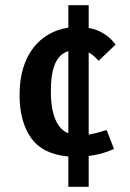

<svg xmlns="http://www.w3.org/2000/svg" viewBox="-20 -674 498 736"><path d="M242 42V-74Q143 -83 99 -145.5Q55 -208 55 -310Q55 -368 69 -413.5Q83 -459 108 -491Q133 -523 167 -542.5Q201 -562 242 -568V-654H320V-567Q353 -561 379 -544.5Q405 -528 423 -503L358 -441Q350 -450 340.5 -458.5Q331 -467 320 -473V-158Q332 -160 344.5 -163Q357 -166 367 -169Q377 -172 383 -174L389 -175L417 -103L410 -100Q403 -97 390.5 -92.5Q378 -88 360 -83.5Q342 -79 320 -76V42ZM242 -163V-478Q229 -474 217 -465Q205 -456 195.5 -438.5Q186 -421 180.5 -393.5Q175 -366 175 -325Q175 -284 180.5 -256Q186 -228 195.5 -209Q205 -190 217 -179Q229 -168 242 -163Z"/></svg>

Font: Amaranth
Style: Regular
Weight: 400
Designer: Gesine Todt
Foundry: Gesine Todt
Version: Version 1.001